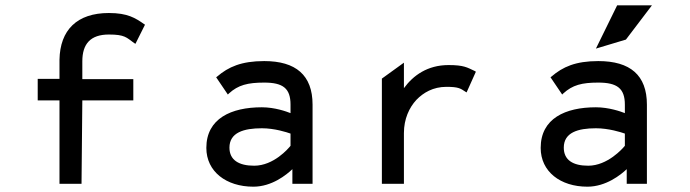

<svg xmlns="http://www.w3.org/2000/svg" viewBox="-20 -692 2600 723"><path d="M523 -601C490 -624 461 -643 390 -643C270 -643 206 -579 204 -467V-395H122V-314H204V0H287L290 -314H482V-394H290V-461C290 -527 321 -562 390 -562C450 -562 456 -551 485 -530L490 -527L526 -599Z M794 -401 838 -336 842 -340C877 -372 913 -381 975 -381C1046 -381 1074 -359 1074 -298V-266C1059 -272 1015 -288 966 -288C851 -288 757 -246 757 -135C757 -46 832 11 934 11C1004 11 1059 -34 1081 -55V0H1157V-298C1157 -409 1094 -462 975 -462C889 -462 840 -440 798 -404ZM844 -136C844 -193 898 -209 966 -209C1014 -209 1060 -194 1074 -189V-143C1066 -133 1011 -68 937 -68C880 -68 844 -89 844 -136Z M1767 -425C1739 -438 1727 -447 1669 -447C1590 -447 1536 -408 1501 -360V-456L1418 -396V0H1501V-191C1501 -244 1521 -287 1548 -316C1574 -343 1611 -365 1661 -365C1706 -365 1714 -359 1732 -347L1737 -344L1772 -422Z M2337 -543 2435 -672H2304L2224 -509ZM2053 -401 2097 -336 2101 -340C2136 -372 2171 -381 2233 -381C2304 -381 2333 -359 2333 -298V-266C2318 -272 2273 -288 2224 -288C2109 -288 2016 -246 2016 -135C2016 -46 2090 11 2192 11C2262 11 2318 -34 2340 -55V0H2416V-298C2416 -409 2353 -462 2233 -462C2147 -462 2099 -440 2057 -404ZM2103 -136C2103 -193 2156 -209 2224 -209C2272 -209 2319 -194 2333 -189V-143C2325 -133 2268 -68 2195 -68C2138 -68 2103 -89 2103 -136Z"/></svg>

Font: Charger Monospace
Style: Regular
Weight: 400
Designer: Jasper
Foundry: Cannot Into Space Fonts
Version: Version 0.980